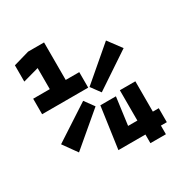

<svg xmlns="http://www.w3.org/2000/svg" viewBox="-161 -820 909 948"><g transform="rotate(-30 293.0 -346.5)"><path d="M272 -49.3 272.5 -50.8 305.7 -285.6H394.5L373.5 -128.9H426.3V-301.8H514.6V-128.9H548.3V-49.3H514.6V0H426.3V-49.3ZM34.7 -391.1V-479.5H129.4V-599.6L39.1 -574.7V-667.5L129.4 -693.4H220.2V-479.5H297.4V-391.1ZM98.1 -136.7 41.5 -215.8 243.2 -347.2 282.7 -293ZM343.8 -337.4 304.7 -390.6 489.7 -548.8 546.4 -472.7Z"/></g></svg>

Font: Cascadia Mono NF SemiBold
Style: Regular
Weight: 600
Monospace: yes
Designer: Aaron Bell
Foundry: Saja Typeworks
Version: Version 2404.023; ttfautohint (v1.8.4)